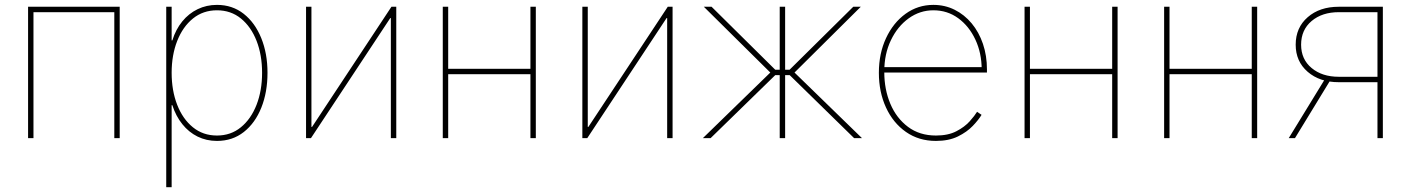

<svg xmlns="http://www.w3.org/2000/svg" viewBox="-20 -574 5864 798"><path d="M477.5 -545.9V0H455.1V-523.4H119.1V0H96.7V-545.9Z M670.9 204.1V-545.9H693.4V-406.2H696.3Q710.4 -451.7 737.5 -484.9Q764.6 -518.1 801.5 -535.9Q838.4 -553.7 881.8 -553.7Q945.8 -553.7 992.9 -516.6Q1040 -479.5 1065.9 -415.5Q1091.8 -351.6 1091.8 -271.5Q1091.8 -190.9 1066.2 -126.7Q1040.5 -62.5 993.4 -25.4Q946.3 11.7 881.8 11.7Q837.9 11.7 801.3 -6.3Q764.6 -24.4 737.8 -57.9Q710.9 -91.3 696.3 -136.7H693.4V204.1ZM881.8 -10.7Q939.5 -10.7 981.4 -45.2Q1023.4 -79.6 1046.4 -138.7Q1069.3 -197.8 1069.3 -271.5Q1069.3 -345.2 1046.4 -404.1Q1023.4 -462.9 981.4 -497.1Q939.5 -531.2 881.8 -531.2Q824.2 -531.2 782 -497.1Q739.7 -462.9 716.6 -404.1Q693.4 -345.2 693.4 -271.5Q693.4 -197.8 716.3 -138.7Q739.3 -79.6 781.5 -45.2Q823.7 -10.7 881.8 -10.7Z M1627 0H1604.5V-499H1602.1L1272.5 0H1252V-545.9H1274.4V-46.4H1276.9L1606.9 -545.9H1627Z M2195.3 -288.1V-265.6H1835V-288.1ZM1842.8 -545.9V0H1820.3V-545.9ZM2207 -545.9V0H2184.6V-545.9Z M2775.4 0H2752.9V-499H2750.5L2420.9 0H2400.4V-545.9H2422.9V-46.4H2425.3L2755.4 -545.9H2775.4Z M2901.4 0 3181.6 -272.5 2905.3 -545.9H2937.5L3202.1 -284.2H3220.7V-545.9H3243.2V-284.2H3261.7L3526.4 -545.9H3557.6L3282.2 -272.5L3562.5 0H3529.8L3262.2 -261.7H3243.2V0H3220.7V-261.7H3202.1L2933.6 0Z M3870.1 11.7Q3798.8 11.7 3745.4 -25.6Q3691.9 -63 3662.4 -127.2Q3632.8 -191.4 3632.8 -271.5Q3632.8 -351.6 3662.6 -415.5Q3692.4 -479.5 3743.7 -516.6Q3794.9 -553.7 3859.4 -553.7Q3907.2 -553.7 3947.8 -533.4Q3988.3 -513.2 4018.6 -476.8Q4048.8 -440.4 4065.4 -391.6Q4082 -342.8 4082 -285.2V-272.5H3644.5V-294.9H4069.8L4060.1 -285.2Q4060.1 -353.5 4033.9 -409.4Q4007.8 -465.3 3962.6 -498.3Q3917.5 -531.2 3859.4 -531.2Q3803.2 -531.2 3756.8 -497.8Q3710.4 -464.4 3682.9 -407Q3655.3 -349.6 3655.3 -277.3V-274.4Q3655.3 -202.6 3680.4 -142.8Q3705.6 -83 3753.7 -46.9Q3801.8 -10.7 3870.1 -10.7Q3920.9 -10.7 3955.1 -28.6Q3989.3 -46.4 4010.3 -69.8Q4031.2 -93.3 4041 -109.4L4059.6 -96.7Q4047.4 -76.2 4023.2 -50.8Q3999 -25.4 3961.2 -6.8Q3923.3 11.7 3870.1 11.7Z M4613.3 -288.1V-265.6H4252.9V-288.1ZM4260.7 -545.9V0H4238.3V-545.9ZM4625 -545.9V0H4602.5V-545.9Z M5193.4 -288.1V-265.6H4833V-288.1ZM4840.8 -545.9V0H4818.4V-545.9ZM5205.1 -545.9V0H5182.6V-545.9Z M5727.5 0H5705.1V-523.4H5544.4Q5475.1 -523.4 5431.4 -486.6Q5387.7 -449.7 5387.7 -388.2Q5387.7 -327.6 5431.4 -291.3Q5475.1 -254.9 5544.4 -254.9H5715.8V-232.4H5543.9Q5464.8 -232.4 5415 -275.6Q5365.2 -318.8 5365.2 -388.2Q5365.2 -459 5415 -502.4Q5464.8 -545.9 5543.9 -545.9H5727.5ZM5362.3 0H5336.4L5488.3 -248H5513.7Z"/></svg>

Font: Inter Thin
Style: Regular
Weight: 250
Designer: Rasmus Andersson
Foundry: rsms
Version: Version 4.001;git-66647c0bb